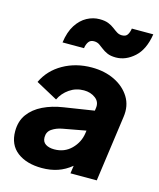

<svg xmlns="http://www.w3.org/2000/svg" viewBox="-121 -896 825 994"><g transform="rotate(15 291.5 -399.0)"><path d="M198 12Q116 12 66 -26Q16 -64 16 -137Q16 -191 43.5 -228.5Q71 -266 118.5 -289Q166 -312 226 -321L387 -346L389 -360Q394 -394 368 -413.5Q342 -433 306 -433Q263 -433 229 -409.5Q195 -386 178 -350L62 -413Q94 -481 162 -519.5Q230 -558 315 -558Q384 -558 437.5 -532Q491 -506 519.5 -460Q548 -414 539 -353L490 0H349L355 -42Q321 -14 282.5 -1Q244 12 198 12ZM171 -146Q171 -121 189 -109.5Q207 -98 235 -98Q290 -98 326.5 -134.5Q363 -171 370 -221L372 -235L247 -212Q216 -206 193.5 -190.5Q171 -175 171 -146ZM420 -640Q392 -640 374 -648Q356 -656 343.5 -666Q331 -676 319 -684Q307 -692 290 -692Q271 -692 261.5 -678.5Q252 -665 249 -644H134Q142 -702 165.5 -738.5Q189 -775 221.5 -792.5Q254 -810 289 -810Q318 -810 336.5 -802.5Q355 -795 368.5 -784.5Q382 -774 394 -766.5Q406 -759 421 -759Q442 -759 450.5 -772.5Q459 -786 462 -806H577Q564 -722 518.5 -681Q473 -640 420 -640Z"/></g></svg>

Font: Plus Jakarta Sans ExtraBold
Style: Italic
Weight: 800
Italic angle: -8°
Designer: Gumpita Rahayu
Foundry: Tokotype
Version: Version 2.071; ttfautohint (v1.8.4.7-5d5b);gftools[0.9.29]